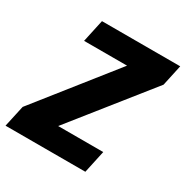

<svg xmlns="http://www.w3.org/2000/svg" viewBox="-177 -820 921 952"><g transform="rotate(30 283.5 -344.0)"><path d="M-18 0 9 -123 355 -559H109L137 -688H585L559 -568L209 -129H467L439 0Z"/></g></svg>

Font: Saira Semi Condensed
Style: Bold Italic
Weight: 700
Width: 4
Italic angle: -12°
Designer: Hector Gatti with collaboration of the Omnibus-Type team
Foundry: Omnibus-Type
Version: Version 1.001; ttfautohint (v1.8)